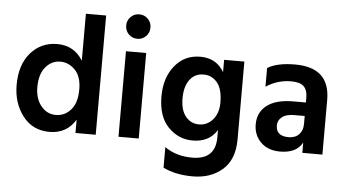

<svg xmlns="http://www.w3.org/2000/svg" viewBox="-58 -835 2049 1134"><g transform="rotate(5 966.0 -268.0)"><path d="M161 -251Q161 -182 196 -139Q231 -96 283 -96Q337 -96 373 -137.5Q409 -179 409 -258Q409 -335 371 -373.5Q333 -412 284 -412Q232 -412 196.5 -369.5Q161 -327 161 -251ZM529 0H409V-79Q357 7 255 7Q155 7 96.5 -69Q38 -145 38 -253Q38 -373 99.5 -443.5Q161 -514 257 -514Q356 -514 409 -429V-707H529Z M784 0H664V-507H784ZM796 -659Q796 -628 775 -607Q754 -586 724 -586Q694 -586 673 -607Q652 -628 652 -659Q652 -689 673 -710Q694 -731 724 -731Q754 -731 775 -710Q796 -689 796 -659Z M1366 -46Q1366 74 1296.5 134.5Q1227 195 1120 195Q1020 195 945 159V37Q1013 85 1108 85Q1246 85 1246 -47V-91Q1200 -16 1102 -16Q1017 -16 956.5 -78.5Q896 -141 896 -260Q896 -370 953.5 -441.5Q1011 -513 1105 -513Q1200 -513 1246 -434V-507H1366ZM1021 -260Q1021 -189 1052 -151.5Q1083 -114 1131 -114Q1180 -114 1213 -152.5Q1246 -191 1246 -253Q1246 -334 1214 -372Q1182 -410 1133 -410Q1081 -410 1051 -369.5Q1021 -329 1021 -260Z M1664 -85Q1704 -85 1726.5 -108.5Q1749 -132 1749 -170V-218H1687Q1640 -218 1615 -198.5Q1590 -179 1590 -149Q1590 -85 1664 -85ZM1754 -61Q1719 4 1622 4Q1550 4 1507.5 -38Q1465 -80 1465 -144Q1465 -216 1519 -257Q1573 -298 1675 -298H1749V-329Q1749 -371 1727 -393Q1705 -415 1652 -415Q1571 -415 1503 -370V-481Q1560 -516 1667 -516Q1873 -516 1873 -324V0H1754Z"/></g></svg>

Font: Hind Madurai SemiBold
Style: Regular
Weight: 600
Designer: Jyotish Sonowal
Foundry: Indian Type Foundry
Version: Version 1.001;PS 1.0;hotconv 1.0.86;makeotf.lib2.5.63406; tt